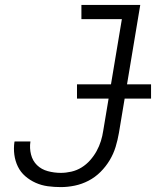

<svg xmlns="http://www.w3.org/2000/svg" viewBox="-20 -755 640 783"><path d="M228 8Q201 8 175 4.5Q149 1 125.5 -9.5Q102 -20 83 -36.5Q64 -53 53 -75.5Q42 -98 38.5 -124Q35 -150 39 -177Q39 -177 39.5 -177.5Q40 -178 40 -178H104Q104 -178 104 -178Q104 -178 104 -177Q100 -151 106.5 -125Q113 -99 131 -81.5Q149 -64 175 -57Q201 -50 228 -50Q249 -50 271 -55Q293 -60 312.5 -72Q332 -84 347.5 -101.5Q363 -119 374 -139Q385 -159 391.5 -180Q398 -201 401 -222L477 -677H312V-735H552L465 -213Q460 -184 451.5 -156Q443 -128 427.5 -102Q412 -76 390 -54Q368 -32 341 -18Q314 -4 285 2Q256 8 228 8ZM294 -353V-411H596V-353Z"/></svg>

Font: Iosevka Curly Light Extended
Style: Italic
Weight: 300
Width: 7
Italic angle: -9°
Monospace: yes
Designer: Belleve Invis
Foundry: Belleve Invis
Version: Version 11.1.0; ttfautohint (v1.8.3)